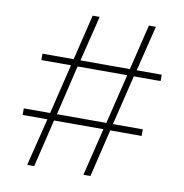

<svg xmlns="http://www.w3.org/2000/svg" viewBox="-80 -785 823 861"><g transform="rotate(10 331.5 -355.0)"><path d="M624 -503V-474H502L447 -247H583V-217H440L388 0H356L409 -217H184L132 0H100L154 -217H41V-247H161L216 -474H81V-503H223L273 -710H305L254 -503H479L529 -710H561L510 -503ZM192 -247H417L472 -474H246Z"/></g></svg>

Font: Raleway
Style: ExtraLight
Weight: 200
Designer: Matt McInerney, Pablo Impallari, Rodrigo Fuenzalida
Foundry: Matt McInerney, Pablo Impallari, Rodrigo Fuenzalida
Version: Version 2.001